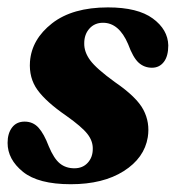

<svg xmlns="http://www.w3.org/2000/svg" viewBox="-24 -476 464 506"><path d="M172 -32.5Q194 -32.5 207.2 -47Q220.5 -61.5 220.5 -83.5Q221 -104.5 206.2 -123.2Q191.5 -142 150.5 -171Q97.5 -207.5 74.8 -239Q52 -270.5 55 -313.5Q59.5 -372.5 113.2 -414.5Q167 -456.5 260.5 -456.5Q339 -456.5 378.8 -427.2Q418.5 -398 419.5 -356.5Q419.5 -328 407.8 -312.8Q396 -297.5 376.5 -297.5Q356 -297.5 341.2 -311Q326.5 -324.5 313.5 -360Q289.5 -416 247.5 -416Q225.5 -416 211.8 -400.8Q198 -385.5 198 -362Q197.5 -339 213.8 -317Q230 -295 279 -259.5Q336.5 -220 354 -186.5Q371.5 -153 365.5 -114.5Q356.5 -59.5 302 -25Q247.5 9.5 162.5 9.5Q77 9.5 36.5 -23.2Q-4 -56 -4 -99.5Q-4 -124.5 7.8 -140Q19.5 -155.5 41 -155.5Q63 -155.5 77.5 -139.5Q92 -123.5 104.5 -90.5Q118 -58 133.8 -45.2Q149.5 -32.5 172 -32.5Z"/></svg>

Font: Fraunces 144pt S050
Style: Bold Italic
Weight: 700
Italic angle: -16°
Version: Version 1.000; ttfautohint (v1.8.3)